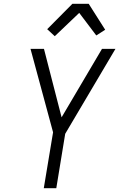

<svg xmlns="http://www.w3.org/2000/svg" viewBox="-20 -993 640 1013"><path d="M211 0 260 -295 141 -735H212L305 -374L518 -735H589L324 -287L277 0ZM269 -802 229 -839 362 -973H448L535 -836L488 -806L398 -925Z"/></svg>

Font: Iosevka Aile Light Oblique
Style: Regular
Weight: 300
Italic angle: -9°
Designer: Belleve Invis
Foundry: Belleve Invis
Version: Version 31.1.0; ttfautohint (v1.8.4)